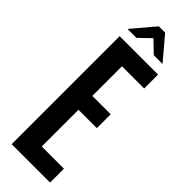

<svg xmlns="http://www.w3.org/2000/svg" viewBox="-287 -869 880 880"><g transform="rotate(45 152.5 -429.5)"><path d="M36 -700H285V-610H141V-418H260V-328H141V-90H285V0H36ZM131 -859H172L265 -749H208L152 -803L96 -749H38Z"/></g></svg>

Font: Piscolabis
Style: Regular
Weight: 400
Designer: Ariel Martín Pérez
Foundry: Tunera Type Foundry
Version: Version 1.000